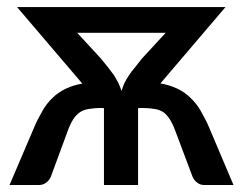

<svg xmlns="http://www.w3.org/2000/svg" viewBox="-20 -530 696 550"><path d="M201.2 -436 269.5 -361.8Q284.7 -342.3 290 -336.4Q298.3 -325.7 306.6 -314.5Q315.4 -299.8 318.8 -293Q325.2 -279.3 328.1 -269.5Q332 -282.2 336.9 -293Q341.8 -302.7 349.6 -314.5Q356.4 -325.2 366.2 -336.4Q369.6 -340.8 377 -350.1Q384.3 -359.4 386.2 -361.8L454.6 -436ZM579.1 -164.6 648.9 0H565.9Q552.7 0 544.4 -7.3Q535.6 -13.7 531.7 -23.4L481.9 -155.8Q475.1 -174.8 466.3 -188.5Q457.5 -201.7 448.2 -208.5Q437 -215.8 423.3 -217.8Q404.8 -220.7 389.6 -220.7H379.4L378.9 -220.2H375.5V0H277.8V-220.2H275.9L275.4 -220.7H267.6Q252.4 -220.7 233.9 -217.8Q220.2 -215.8 209 -208.5Q198.2 -201.2 189.9 -188.5Q181.2 -174.8 174.3 -155.8L125.5 -23.4Q122.1 -14.6 112.8 -7.3Q104 0 90.8 0H7.3L77.6 -164.6Q86.4 -186 101.6 -212.4Q113.3 -233.4 130.9 -250Q147 -265.6 168.5 -275.9Q191.4 -286.6 215.8 -290.5L28.8 -509.8H626L439.5 -291Q463.4 -287.1 487.3 -276.4Q508.8 -266.1 524.9 -250.5Q543.5 -232.9 554.7 -212.9Q571.8 -183.1 579.1 -164.6Z"/></svg>

Font: Lato-SemiBold
Style: Regular
Weight: 500
Designer: Lukasz Dziedzic with Adam Twardoch and Botio Nikoltchev
Foundry: tyPoland Lukasz Dziedzic
Version: ""